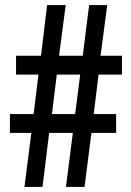

<svg xmlns="http://www.w3.org/2000/svg" viewBox="-20 -734 515 754"><path d="M367 -441 348 -286H436V-212H339L312 0H239L266 -212H173L147 0H76L103 -212H19V-286H112L131 -441H43V-515H141L165 -714H238L212 -515H305L330 -714H401L375 -515H459V-441ZM184 -286H275L295 -441H203Z"/></svg>

Font: Noto Sans Lao UI ExtCond Med
Style: Regular
Weight: 500
Width: 2
Designer: Monotype Design Team
Foundry: Monotype Imaging Inc.
Version: Version 2.000; ttfautohint (v1.8.4.7-5d5b)